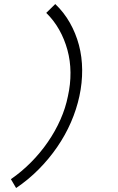

<svg xmlns="http://www.w3.org/2000/svg" viewBox="-20 -754 586 955"><path d="M375 -275.9Q360.8 -210 333 -146Q305.2 -82 264.6 -22.9Q224.1 36.1 172.6 88.1Q121.1 140.1 60.1 181.2L34.2 137.2Q87.9 100.1 134.5 53Q181.2 5.9 218 -47.6Q254.9 -101.1 280.5 -158.9Q306.2 -216.8 317.9 -275.9Q331.1 -335 330.6 -393.6Q330.1 -452.1 315.4 -505.6Q300.8 -559.1 274.4 -606Q248 -652.8 210 -689.9L254.9 -733.9Q297.9 -692.9 327.4 -640.9Q356.9 -588.9 372.6 -530Q388.2 -471.2 388.7 -406.5Q389.2 -341.8 375 -275.9Z"/></svg>

Font: Anonymous Pro
Style: Italic
Weight: 400
Italic angle: -12°
Monospace: yes
Designer: Mark Simonson
Version: Version 1.003